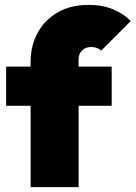

<svg xmlns="http://www.w3.org/2000/svg" viewBox="-20 -764 554 784"><path d="M105 0V-332H5V-492H105V-512Q105 -576 133 -628.5Q161 -681 214 -712.5Q267 -744 342 -744Q398 -744 441.5 -726Q485 -708 514 -678L393 -557Q378 -572 352 -572Q329 -572 315 -558Q301 -544 301 -521V-492H436V-332H301V0Z"/></svg>

Font: Outfit Black
Style: Regular
Weight: 900
Designer: Rodrigo Fuenzalida
Foundry: fragTYPE
Version: Version 1.100; ttfautohint (v1.8.4.7-5d5b)